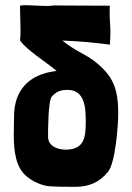

<svg xmlns="http://www.w3.org/2000/svg" viewBox="-20 -709 508 739"><path d="M339 -477C308 -500 263 -517 220 -553C290 -550 345 -545 403 -537C404 -554 405 -569 405 -581C405 -612 402 -631 402 -660C402 -668 402 -677 403 -687C295 -687 257 -688 185 -688C180 -687 172 -686 162 -686C137 -686 100 -689 76 -689C67 -689 60 -688 57 -687C57 -653 59 -624 59 -596C59 -582 59 -568 57 -553C86 -514 146 -479 198 -436C85 -423 34 -356 34 -260C34 -240 33 -215 33 -189C33 -129 40 -63 85 -28C108 -10 139 5 171 8C203 10 238 10 271 10C321 10 362 -6 396 -48C424 -83 435 -224 435 -272C435 -371 414 -420 339 -477ZM233 -133C202 -133 165 -146 165 -183C165 -210 165 -322 180 -338C197 -357 214 -363 240 -363C307 -363 310 -294 310 -242C310 -185 307 -133 233 -133Z"/></svg>

Font: HEYCLAY
Style: Regular
Weight: 400
Designer: Marcelo Magalhaes
Foundry: Marcelo Magalhães
Version: Version 1.300;hotconv 1.0.109;makeotfexe 2.5.65596